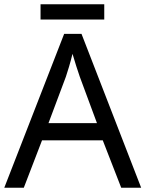

<svg xmlns="http://www.w3.org/2000/svg" viewBox="-20 -875 679 895"><path d="M466 -855H169V-784H466ZM545 0H638L360 -717H279L0 0H91L176 -221H459ZM352 -517 432 -301H206L287 -517C295 -540 308 -583 318 -624C325 -599 346 -533 352 -517Z"/></svg>

Font: Noto Sans Gurmukhi UI
Style: Regular
Weight: 400
Designer: Jelle Bosma - Monotype Design Team
Foundry: Monotype Imaging Inc.
Version: Version 2.004